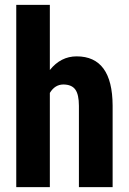

<svg xmlns="http://www.w3.org/2000/svg" viewBox="-20 -770 532 790"><path d="M295.4 -538.1Q442.4 -538.1 443.4 -335.9V0H304.7V-334.5Q304.7 -380.9 290 -401.4Q275.4 -421.9 241.2 -422.4Q206.1 -422.4 185.1 -387.7V0H46.9V-750H185.1V-481.9Q230 -538.1 295.4 -538.1Z"/></svg>

Font: RobotoCondensed-Bold
Style: Bold
Weight: 700
Designer: Google
Version: Version 2.001240; 2014